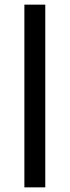

<svg xmlns="http://www.w3.org/2000/svg" viewBox="-20 -619 300 827"><path d="M85 -599H175V188H85Z"/></svg>

Font: Libra Sans
Style: Regular
Weight: 400
Foundry: Context Ltd
Version: Version 1.000; ttfautohint (v1.3)